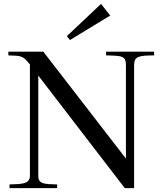

<svg xmlns="http://www.w3.org/2000/svg" viewBox="-20 -968 828 988"><path d="M177 -63V-579L622 0H670V-631C670 -680 696 -682 773 -683V-702H526V-683C611 -681 628 -680 628 -631V-152L203 -702H23V-683C92 -681 98 -681 134 -636V-63C134 -19 86 -21 29 -19V0H274V-19C212 -21 177 -19 177 -63ZM324 -782 500 -948 547 -888 340 -762Z"/></svg>

Font: Ortica Linear
Style: Regular
Weight: 400
Designer: Benedetta Bovani
Foundry: Collletttivo
Version: Version 2.000;Glyphs 3.1.2 (3151)